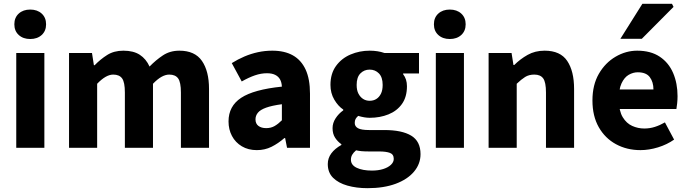

<svg xmlns="http://www.w3.org/2000/svg" viewBox="-20 -773 3600 1004"><path d="M65 0V-496H212V0ZM138 -569Q101 -569 78 -590Q55 -611 55 -646Q55 -681 78 -702Q101 -723 138 -723Q175 -723 198 -702Q221 -681 221 -646Q221 -611 198 -590Q175 -569 138 -569Z M341 0V-496H461L471 -432H475Q505 -463 540.5 -485.5Q576 -508 625 -508Q678 -508 711 -486.5Q744 -465 762 -425Q795 -459 832 -483.5Q869 -508 918 -508Q999 -508 1036 -454.5Q1073 -401 1073 -308V0H926V-289Q926 -343 911.5 -363Q897 -383 865 -383Q846 -383 825 -371.5Q804 -360 780 -335V0H633V-289Q633 -343 618.5 -363Q604 -383 572 -383Q534 -383 488 -335V0Z M1323 12Q1278 12 1244.5 -8Q1211 -28 1193 -62Q1175 -96 1175 -138Q1175 -218 1241 -261.5Q1307 -305 1454 -320Q1453 -342 1444.5 -357.5Q1436 -373 1419 -381.5Q1402 -390 1376 -390Q1345 -390 1313 -379Q1281 -368 1244 -347L1192 -443Q1224 -463 1258 -477.5Q1292 -492 1328.5 -500Q1365 -508 1404 -508Q1468 -508 1511.5 -483.5Q1555 -459 1578 -409.5Q1601 -360 1601 -283V0H1481L1471 -51H1467Q1435 -23 1400 -5.5Q1365 12 1323 12ZM1372 -103Q1397 -103 1416 -114Q1435 -125 1454 -144V-228Q1402 -221 1371.5 -210Q1341 -199 1328.5 -183.5Q1316 -168 1316 -149Q1316 -126 1331.5 -114.5Q1347 -103 1372 -103Z M1902 211Q1844 211 1796.5 197.5Q1749 184 1721.5 156.5Q1694 129 1694 85Q1694 54 1712.5 29Q1731 4 1765 -15V-19Q1746 -32 1732.5 -52.5Q1719 -73 1719 -103Q1719 -130 1735 -154.5Q1751 -179 1775 -196V-200Q1748 -218 1728 -252Q1708 -286 1708 -329Q1708 -388 1737 -428Q1766 -468 1813 -488Q1860 -508 1913 -508Q1934 -508 1953.5 -505Q1973 -502 1990 -496H2171V-389H2088V-385Q2098 -372 2103 -356.5Q2108 -341 2108 -322Q2108 -266 2082 -229.5Q2056 -193 2011.5 -175Q1967 -157 1913 -157Q1900 -157 1885 -159.5Q1870 -162 1853 -167Q1844 -159 1839.5 -151Q1835 -143 1835 -130Q1835 -112 1852 -102.5Q1869 -93 1910 -93H1990Q2082 -93 2130.5 -63.5Q2179 -34 2179 33Q2179 84 2145 124.5Q2111 165 2049 188Q1987 211 1902 211ZM1913 -246Q1933 -246 1948 -255.5Q1963 -265 1972 -283Q1981 -301 1981 -329Q1981 -369 1961.5 -389Q1942 -409 1913 -409Q1884 -409 1864.5 -389Q1845 -369 1845 -329Q1845 -301 1854.5 -283Q1864 -265 1879 -255.5Q1894 -246 1913 -246ZM1925 119Q1958 119 1983.5 111Q2009 103 2024 89Q2039 75 2039 58Q2039 34 2019 26.5Q1999 19 1963 19H1912Q1886 19 1870.5 17.5Q1855 16 1842 13Q1828 25 1821.5 36.5Q1815 48 1815 62Q1815 90 1845.5 104.5Q1876 119 1925 119Z M2259 0V-496H2406V0ZM2332 -569Q2295 -569 2272 -590Q2249 -611 2249 -646Q2249 -681 2272 -702Q2295 -723 2332 -723Q2369 -723 2392 -702Q2415 -681 2415 -646Q2415 -611 2392 -590Q2369 -569 2332 -569Z M2535 0V-496H2655L2665 -433H2669Q2700 -464 2739 -486Q2778 -508 2828 -508Q2910 -508 2946 -454.5Q2982 -401 2982 -308V0H2835V-289Q2835 -343 2820.5 -363Q2806 -383 2774 -383Q2746 -383 2726 -370.5Q2706 -358 2682 -335V0Z M3329 12Q3258 12 3201 -19Q3144 -50 3111 -108Q3078 -166 3078 -248Q3078 -329 3111.5 -387Q3145 -445 3199 -476.5Q3253 -508 3312 -508Q3383 -508 3430 -476.5Q3477 -445 3500 -391Q3523 -337 3523 -270Q3523 -251 3521 -232.5Q3519 -214 3517 -203H3192L3190 -305H3397Q3397 -344 3378 -369.5Q3359 -395 3315 -395Q3291 -395 3268 -382Q3245 -369 3230 -337Q3215 -305 3216 -248Q3217 -192 3236.5 -160Q3256 -128 3286 -114.5Q3316 -101 3349 -101Q3378 -101 3404.5 -109.5Q3431 -118 3457 -133L3505 -43Q3468 -17 3421 -2.5Q3374 12 3329 12ZM3224 -570 3339 -753H3494L3502 -737L3336 -570Z"/></svg>

Font: Source Sans 3
Style: Bold
Weight: 700
Designer: Paul D. Hunt
Foundry: Adobe
Version: Version 3.052;hotconv 1.1.0;makeotfexe 2.6.0